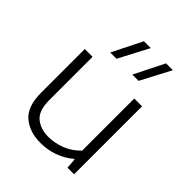

<svg xmlns="http://www.w3.org/2000/svg" viewBox="-225 -940 1081 1081"><g transform="rotate(45 316.0 -399.5)"><path d="M281 9Q193.5 9 138.8 -37.8Q84 -84.5 84 -193.5V-541.5H146V-196.5Q146 -113 185.8 -79.8Q225.5 -46.5 290 -46.5Q338.5 -46.5 388.8 -66Q439 -85.5 478 -126.5V-541.5H540V0H487.5L483 -61.5H478.5Q438.5 -27 387.5 -9Q336.5 9 281 9ZM375 -629 464.5 -808H519L425 -629ZM199 -629 288.5 -808H343L249 -629Z"/></g></svg>

Font: Encode Sans Exp Lt
Style: Regular
Weight: 300
Width: 7
Designer: Multiple Designers
Foundry: Impallari Type
Version: Version 3.002; ttfautohint (v1.8.3) -l 8 -r 50 -G 200 -x 14 